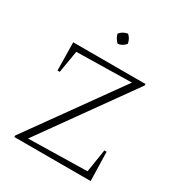

<svg xmlns="http://www.w3.org/2000/svg" viewBox="-196 -979 1038 1111"><g transform="rotate(30 323.0 -423.5)"><path d="M64 0V-10L496 -613L128 -606L103 -458H88L85 -645H568V-635L137 -32L530 -40L554 -193H569L574 0ZM335 -847Q359 -825 363 -795Q343 -770 312 -766Q289 -787 282 -817Q303 -842 335 -847Z"/></g></svg>

Font: Piazzolla ExtraLight
Style: Regular
Weight: 200
Designer: Juan Pablo del Peral
Foundry: Huerta Tipografica
Version: Version 1.330